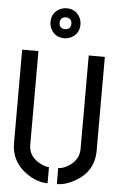

<svg xmlns="http://www.w3.org/2000/svg" viewBox="-61 -963 630 1010"><g transform="rotate(5 254.0 -458.0)"><path d="M170.9 -841.8Q170.9 -888.7 210.9 -911.1Q229.5 -920.9 250 -920.9Q296.9 -920.9 319.3 -880.9Q329.1 -862.3 329.1 -841.8Q329.1 -794.9 289.1 -772.5Q270.5 -762.7 250 -762.7Q203.1 -762.7 180.7 -802.7Q170.9 -821.3 170.9 -841.8ZM218.8 -841.8Q218.8 -818.4 240.2 -811.5Q246.1 -810.5 250 -810.5Q273.4 -810.5 280.3 -832Q281.2 -837.9 281.2 -841.8Q281.2 -865.2 259.8 -872.1Q253.9 -873 250 -873Q226.6 -873 219.7 -851.6Q218.8 -845.7 218.8 -841.8ZM35.2 -188.5V-683.6H121.1V-188.5Q121.1 -124 188.5 -91.8Q212.9 -80.1 229.5 -80.1V4.9Q172.9 4.9 116.2 -35.2Q36.1 -92.8 35.2 -188.5ZM278.3 4.9V-80.1Q310.5 -80.1 344.7 -106.4Q385.7 -138.7 386.7 -188.5V-683.6H471.7V-188.5Q471.7 -79.1 374 -23.4Q324.2 4.9 278.3 4.9Z"/></g></svg>

Font: Post No Bills Colombo SemiBold
Style: Regular
Weight: 600
Designer: Kosala Senevirathne, Siva Puranthara, Lasantha Premarathna, Tharique Azeez
Foundry: Mooniak
Version: Version 1.220 ; ttfautohint (v1.6)